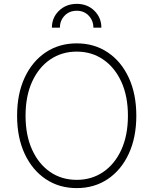

<svg xmlns="http://www.w3.org/2000/svg" viewBox="-20 -961 792 991"><path d="M683.6 -363.6Q683.6 -251.4 644.5 -167.3Q605.5 -83.1 536 -36.6Q466.6 9.9 376.1 9.9Q285.2 9.9 215.7 -36.8Q146.3 -83.5 107.2 -167.4Q68.2 -251.4 68.2 -363.6Q68.2 -476.2 107.2 -560.2Q146.3 -644.2 215.7 -690.7Q285.2 -737.2 376.1 -737.2Q466.6 -737.2 536 -690.7Q605.5 -644.2 644.5 -560.2Q683.6 -476.2 683.6 -363.6ZM640.3 -363.6Q640.3 -464.8 606.2 -539.1Q572.1 -613.3 512.6 -653.9Q453.1 -694.6 376.1 -694.6Q299 -694.6 239.3 -654.1Q179.7 -613.6 145.8 -539.4Q111.9 -465.2 111.9 -363.6Q111.9 -263.1 145.6 -188.7Q179.3 -114.3 238.8 -73.5Q298.3 -32.7 376.1 -32.7Q453.1 -32.7 512.8 -73.3Q572.4 -114 606.4 -188.4Q640.3 -262.8 640.3 -363.6ZM247.9 -818.2Q247.9 -870 284.3 -905.4Q320.7 -940.7 375.7 -941.1Q431.1 -941.1 467.2 -905.5Q503.2 -870 503.2 -818.2H462Q462 -854.4 438 -880Q414.1 -905.5 375.7 -905.5Q337 -905.2 313 -879.6Q289.1 -854 289.1 -818.2Z"/></svg>

Font: Inter Extra Light BETA
Style: Regular
Weight: 200
Designer: Rasmus Andersson
Foundry: rsms
Version: Version 3.011;git-f93a4a705